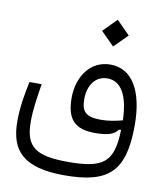

<svg xmlns="http://www.w3.org/2000/svg" viewBox="-84 -612 754 888"><g transform="rotate(10 293.0 -168.5)"><path d="M277.8 207C484.4 207 559.1 141.6 559.1 -77.1C559.1 -240.2 501.5 -334.5 400.4 -334.5C305.7 -334.5 249.5 -251 249.5 -152.3C249.5 -49.8 290 -10.3 384.8 -10.3C450.7 -10.3 476.1 -23.9 490.7 -44.9L500.5 -45.4C498.5 30.8 486.3 78.1 453.6 106C420.4 134.3 367.2 143.1 283.7 143.1C133.3 143.1 82.5 108.4 82.5 -9.8C82.5 -72.8 92.8 -129.4 102.1 -189.9H44.9C32.7 -132.3 21 -69.3 21 -1.5C21 135.3 84.5 207 277.8 207ZM501 -90.3C469.2 -82 435.5 -75.2 400.9 -75.2C328.6 -75.2 308.1 -97.7 308.1 -156.7C308.1 -218.8 339.4 -269 397.9 -269C461.4 -269 497.6 -207.5 501 -90.3ZM397 -418.9 459.5 -481.4 397 -544.4 334.5 -481.4Z"/></g></svg>

Font: Cascadia Code PL Light
Style: Regular
Weight: 300
Monospace: yes
Designer: Aaron Bell
Foundry: Saja Typeworks
Version: Version 2404.023